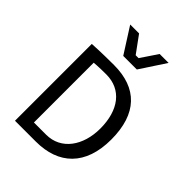

<svg xmlns="http://www.w3.org/2000/svg" viewBox="-254 -1043 1172 1172"><g transform="rotate(45 332.5 -456.5)"><path d="M88.9 0H269C464.4 0 585.9 -111.8 585.9 -334.5C585.9 -557.1 475.1 -668 275.9 -668C161.6 -668 88.9 -663.1 88.9 -663.1ZM178.2 -74.2V-590.3C178.2 -590.3 215.8 -594.2 283.2 -594.2C413.6 -594.2 491.2 -494.1 491.2 -334.5C491.2 -188 413.6 -74.2 283.2 -74.2ZM276.4 -747.1H393.6L502.4 -912.6H425.3L352.1 -803.7H327.1L247.6 -912.6H170.9Z"/></g></svg>

Font: Basic
Style: Regular
Weight: 400
Designer: Magnus Gaarde
Foundry: Magnus Gaarde
Version: Version 1.001